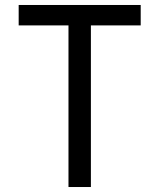

<svg xmlns="http://www.w3.org/2000/svg" viewBox="-20 -751 640 771"><path d="M255 0V-649H55V-731H545V-649H345V0Z"/></svg>

Font: JetBrains Mono Zero
Style: Regular-Zero
Weight: 400
Designer: Philipp Nurullin, Konstantin Bulenkov
Foundry: JetBrains
Version: Version 2.211